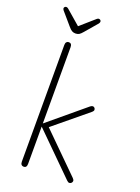

<svg xmlns="http://www.w3.org/2000/svg" viewBox="-150 -849 672 923"><g transform="rotate(20 186.0 -388.0)"><path d="M109 -219V-609Q109 -619 105 -624Q101 -629 93 -629Q86 -629 81.5 -624Q77 -619 77 -609V-12Q77 -2 81.5 3Q86 8 94 8Q101 8 105 3Q109 -2 109 -12V-203L313 -1Q317 3 320 4.5Q323 6 326 6Q332 6 336.5 1.5Q341 -3 341 -9Q341 -15 334 -22L142 -212L313 -353Q320 -359 320 -365Q320 -371 316 -375Q312 -379 307 -379Q302 -379 295 -374ZM108 -716 34 -780Q29 -784 24 -784Q20 -784 16.5 -781Q13 -778 13 -773Q13 -770 17 -764L72 -700Q82 -688 90 -683.5Q98 -679 108 -679Q119 -679 126.5 -683.5Q134 -688 144 -700L198 -763Q200 -766 201 -768.5Q202 -771 202 -773Q202 -778 198.5 -781Q195 -784 190 -784Q186 -784 181 -780Z"/></g></svg>

Font: Beiruti ExtraLight
Style: Regular
Weight: 250
Designer: Arlette Boutros
Foundry: Boutros
Version: Version 1.41